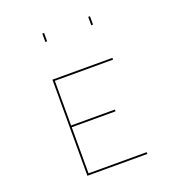

<svg xmlns="http://www.w3.org/2000/svg" viewBox="-140 -991 935 1014"><g transform="rotate(-20 327.0 -483.5)"><path d="M515 -100V-90H178V-630H515V-620H188V-369H434V-359H188V-100ZM221 -830H211V-877H221ZM479 -830H469V-877H479Z"/></g></svg>

Font: Bungee Hairline
Style: Regular
Weight: 400
Designer: David Jonathan Ross
Foundry: David Jonathan Ross
Version: Version 1.000;PS 1.0;hotconv 1.0.72;makeotf.lib2.5.5900